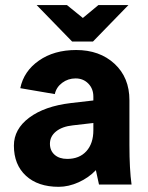

<svg xmlns="http://www.w3.org/2000/svg" viewBox="-20 -720 577 749"><path d="M493.2 0H366.2Q365.7 -2.9 360.1 -28.1Q354.5 -53.2 354 -56.2Q325.7 -26.4 286.4 -8.8Q247.1 8.8 209 8.8Q127.9 8.8 81.1 -34.4Q34.2 -77.6 34.2 -151.9Q34.2 -216.3 94 -261Q153.8 -305.7 255.9 -317.9L344.2 -328.1V-342.8Q344.2 -374 324.5 -394Q304.7 -414.1 274.9 -414.1Q245.6 -414.1 222.7 -397Q199.7 -379.9 193.8 -353L59.1 -376Q72.8 -442.4 131.8 -483.6Q190.9 -524.9 276.9 -524.9Q368.7 -524.9 426.8 -471.2Q484.9 -417.5 484.9 -329.1V-154.8Q484.9 -59.6 493.2 0ZM242.2 -100.1Q289.6 -100.1 316.9 -130.1Q344.2 -160.2 344.2 -211.9V-240.2L264.2 -231Q222.7 -226.6 198.7 -207.3Q174.8 -188 174.8 -159.2Q174.8 -132.3 193.1 -116.2Q211.4 -100.1 242.2 -100.1ZM481 -700.2 342.8 -558.1H261.2L123 -700.2H241.2L303.2 -649.9L363.8 -700.2Z"/></svg>

Font: LT Superior
Style: Bold
Weight: 400
Designer: Daniel Lyons
Foundry: LyonsType
Version: Version 1.000